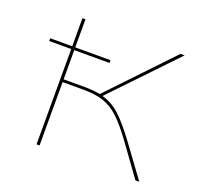

<svg xmlns="http://www.w3.org/2000/svg" viewBox="-89 -557 684 655"><g transform="rotate(20 253.5 -229.0)"><path d="M478 0H464L383 -112Q348 -160 322 -184.5Q296 -209 266 -219.5Q236 -230 191 -230H116V0H105V-346H25V-356H105V-458H116V-356H244V-346H116V-240H192Q222 -240 249 -235L461 -458H476L260 -232Q296 -222 324.5 -196Q353 -170 393 -116Z"/></g></svg>

Font: Ysabeau SC Hairline
Style: Regular
Weight: 100
Designer: Christian Thalmann (Catharsis Fonts)
Version: Version 0.003